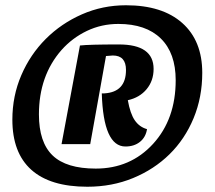

<svg xmlns="http://www.w3.org/2000/svg" viewBox="-20 -699 816 730"><path d="M27 -244Q27 -334 61 -413Q95 -492 154 -551Q213 -610 291.5 -644.5Q370 -679 459 -679Q597 -679 673 -611.5Q749 -544 749 -422Q749 -329 716 -249.5Q683 -170 624.5 -112.5Q566 -55 486 -22Q406 11 312 11Q171 11 99 -53.5Q27 -118 27 -244ZM128 -264Q128 -158 180 -108Q232 -58 344 -58Q476 -58 562 -152Q648 -246 648 -394Q648 -497 591.5 -552.5Q535 -608 430 -608Q366 -608 310.5 -581.5Q255 -555 214 -509Q128 -411 128 -264ZM214 -151 284 -526Q318 -530 432 -530Q564 -530 564 -437Q564 -392 537.5 -360Q511 -328 466 -318Q475 -267 492.5 -241.5Q510 -216 539 -208Q534 -177 512 -159.5Q490 -142 457 -142Q373 -142 367 -344H377Q459 -349 459 -433Q459 -488 409 -488Q403 -488 383 -486L323 -151Z"/></svg>

Font: Sansita One
Style: Regular
Weight: 400
Designer: Pablo Cosgaya
Foundry: Omnibus-Type
Version: Version 1.001